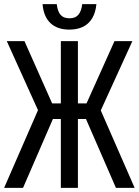

<svg xmlns="http://www.w3.org/2000/svg" viewBox="-24 -914 675 934"><path d="M540 0 383 -361V-380L533 -714H620L459 -361L460 -391L631 0ZM-4 0 166 -390 169 -360 9 -714H95L243 -381L245 -362L88 0ZM272 0V-714H355V0ZM201 -335V-411H452V-335ZM313 -770Q255 -770 221.5 -801.5Q188 -833 183 -894H252Q256 -859 270.5 -842Q285 -825 314 -825Q343 -825 357.5 -842.5Q372 -860 376 -894H445Q439 -833 405.5 -801.5Q372 -770 313 -770Z"/></svg>

Font: Noto Sans ExtraCondensed
Style: Regular
Weight: 400
Width: 2
Designer: Monotype Design Team
Foundry: Monotype Imaging Inc.
Version: Version 2.013